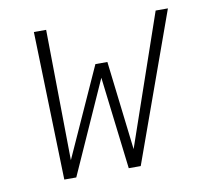

<svg xmlns="http://www.w3.org/2000/svg" viewBox="-64 -591 728 663"><g transform="rotate(-10 300.0 -260.0)"><path d="M110 0 95 -520H138L144 -62L285 -374H327L364 -62L522 -520H565L378 0H336L297 -324L152 0Z"/></g></svg>

Font: Iosevka XLt Ex Obl
Style: Regular
Weight: 200
Width: 7
Italic angle: -9°
Monospace: yes
Designer: Belleve Invis
Foundry: Belleve Invis
Version: Version 32.5.0; ttfautohint (v1.8.4)